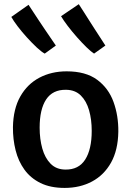

<svg xmlns="http://www.w3.org/2000/svg" viewBox="-20 -914 644 942"><path d="M297 8Q227.5 8 178.8 -16Q130 -40 100 -81.5Q70 -123 56.5 -176.8Q43 -230.5 43.5 -290Q45 -379.5 79.5 -440.5Q114 -501.5 173.2 -532.8Q232.5 -564 307 -564Q400.5 -564 456.5 -522.8Q512.5 -481.5 537 -413.8Q561.5 -346 560.5 -267Q559 -177.5 524.8 -116.2Q490.5 -55 431.5 -23.5Q372.5 8 297 8ZM300.5 -82Q366 -81 398 -131.2Q430 -181.5 430 -272Q430 -327.5 417 -373Q404 -418.5 376.2 -445.8Q348.5 -473 304 -473.5Q238.5 -474.5 206.5 -426.2Q174.5 -378 174.5 -287.5Q174.5 -232 187.5 -185.5Q200.5 -139 228.2 -110.8Q256 -82.5 300.5 -82ZM441.5 -651Q426.5 -660.5 404 -682.5Q381.5 -704.5 357.2 -732Q333 -759.5 312.2 -786.8Q291.5 -814 279.5 -834.5L366.5 -893.5Q377.5 -877 390 -857.2Q402.5 -837.5 416 -816.2Q429.5 -795 443.5 -773.2Q457.5 -751.5 471.2 -730.5Q485 -709.5 497 -690.5ZM199.5 -651Q183.5 -659.5 160.2 -681.2Q137 -703 112 -730.5Q87 -758 66.5 -785Q46 -812 35.5 -831L120 -890.5Q131 -874 144 -854Q157 -834 171 -813Q185 -792 199.5 -770.5Q214 -749 227.8 -728.8Q241.5 -708.5 254 -690.5Z"/></svg>

Font: Merriweather Sans Medium
Style: Regular
Weight: 500
Designer: Eben Sorkin
Foundry: Eben Sorkin
Version: Version 2.001